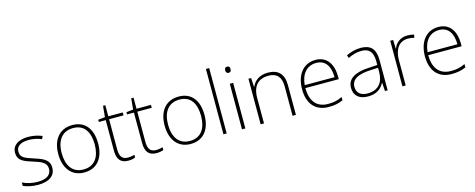

<svg xmlns="http://www.w3.org/2000/svg" viewBox="-34 -1453 5339 2157"><g transform="rotate(-15 2635.0 -375.0)"><path d="M416 -137C416 -235 332 -260 241 -290C156 -319 94 -333 94 -407C94 -472 149 -505 240 -505C292 -505 350 -492 388 -474L403 -508C359 -526 304 -540 241 -540C127 -540 55 -490 55 -406C55 -310 127 -289 223 -258C314 -230 377 -206 377 -135C377 -67 329 -24 215 -24C153 -24 92 -39 42 -64V-24C80 -6 141 10 214 10C346 10 416 -45 416 -137Z M984 -265C984 -423 913 -540 756 -540C608 -540 520 -435 520 -265C520 -104 601 10 751 10C907 10 984 -105 984 -265ZM560 -265C560 -415 629 -505 756 -505C891 -505 944 -401 944 -265C944 -124 885 -25 751 -25C622 -25 560 -122 560 -265Z M1266 -25C1197 -25 1173 -68 1173 -146V-496H1341V-530H1173V-659H1146L1134 -531L1054 -522V-496H1134V-143C1134 -43 1171 10 1263 10C1297 10 1322 4 1344 -4V-37C1323 -30 1297 -25 1266 -25Z M1594 -25C1525 -25 1501 -68 1501 -146V-496H1669V-530H1501V-659H1474L1462 -531L1382 -522V-496H1462V-143C1462 -43 1499 10 1591 10C1625 10 1650 4 1672 -4V-37C1651 -30 1625 -25 1594 -25Z M2221 -265C2221 -423 2150 -540 1993 -540C1845 -540 1757 -435 1757 -265C1757 -104 1838 10 1988 10C2144 10 2221 -105 2221 -265ZM1797 -265C1797 -415 1866 -505 1993 -505C2128 -505 2181 -401 2181 -265C2181 -124 2122 -25 1988 -25C1859 -25 1797 -122 1797 -265Z M2408 0V-760H2370V0Z M2605 -724C2584 -724 2575 -709 2575 -688C2575 -667 2584 -652 2605 -652C2630 -652 2637 -667 2637 -688C2637 -709 2630 -724 2605 -724ZM2625 -530H2586V0H2625Z M3030 -540C2927 -540 2868 -486 2843 -426H2840L2834 -530H2803V0H2842V-297C2842 -437 2911 -505 3027 -505C3121 -505 3174 -455 3174 -345V0H3213V-347C3213 -479 3147 -540 3030 -540Z M3584 -540C3432 -540 3354 -415 3354 -260C3354 -100 3432 10 3595 10C3661 10 3709 0 3761 -23V-61C3700 -33 3661 -25 3596 -25C3465 -25 3393 -110 3394 -263H3782V-294C3782 -434 3719 -540 3584 -540ZM3584 -505C3691 -505 3742 -421 3742 -297H3395C3407 -432 3478 -505 3584 -505Z M4110 -539C4049 -539 3991 -522 3940 -498L3952 -464C4007 -491 4055 -504 4109 -504C4197 -504 4241 -459 4241 -345V-305L4141 -299C3980 -291 3889 -238 3889 -133C3889 -44 3946 10 4050 10C4155 10 4208 -37 4240 -98H4242L4249 0H4280V-353C4280 -482 4223 -539 4110 -539ZM4145 -268 4241 -272V-219C4240 -101 4179 -24 4054 -24C3975 -24 3929 -64 3929 -133C3929 -221 4009 -261 4145 -268Z M4652 -538C4569 -538 4514 -490 4492 -429H4489L4486 -530H4452V0H4490V-295C4490 -421 4545 -502 4650 -502C4678 -502 4699 -499 4722 -492L4729 -528C4706 -534 4681 -538 4652 -538Z M5013 -540C4861 -540 4783 -415 4783 -260C4783 -100 4861 10 5024 10C5090 10 5138 0 5190 -23V-61C5129 -33 5090 -25 5025 -25C4894 -25 4822 -110 4823 -263H5211V-294C5211 -434 5148 -540 5013 -540ZM5013 -505C5120 -505 5171 -421 5171 -297H4824C4836 -432 4907 -505 5013 -505Z"/></g></svg>

Font: Noto Sans Myanmar UI ExtraLight
Style: Regular
Weight: 200
Designer: Monotype Design Team
Foundry: Monotype Imaging Inc.
Version: Version 2.103